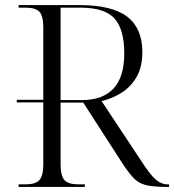

<svg xmlns="http://www.w3.org/2000/svg" viewBox="-20 -734 684 754"><path d="M53 0V-10H80Q119 -10 134.5 -26.5Q150 -43 150 -89V-332H46V-342H150V-627Q150 -672 134.5 -688Q119 -704 80 -704H53V-714H292Q420 -714 479.5 -668.5Q539 -623 539 -530Q539 -471 516.5 -432Q494 -393 457.5 -370Q421 -347 379 -337L534 -103Q570 -47 592 -28.5Q614 -10 637 -10H644V0H634Q582 0 553.5 -7Q525 -14 506 -33.5Q487 -53 463 -89L307 -331H218V-89Q218 -43 233.5 -26.5Q249 -10 288 -10H313V0ZM302 -341Q383 -341 425.5 -386Q468 -431 468 -525Q468 -618 430 -661Q392 -704 295 -704H218V-341Z"/></svg>

Font: Noto Serif Display Light
Style: Regular
Weight: 300
Designer: Monotype Design Team
Foundry: Monotype Imaging Inc.
Version: Version 2.009